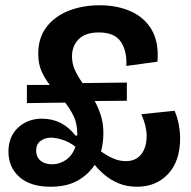

<svg xmlns="http://www.w3.org/2000/svg" viewBox="-20 -694 725 728"><path d="M172 14Q95 14 53.5 -23Q12 -60 12 -119Q12 -176 48.5 -210Q85 -244 139 -244Q217 -244 266 -180H273V-185Q273 -225 259.5 -253Q246 -281 227 -305L82 -303V-372H169Q150 -396 137.5 -424Q125 -452 125 -491Q125 -550 156 -591Q187 -632 240 -653Q293 -674 358 -674Q425 -674 477 -650.5Q529 -627 556 -579.5Q583 -532 577 -460L459 -444Q462 -501 438 -536Q414 -571 355 -571Q304 -571 278.5 -545.5Q253 -520 253 -480Q253 -452 264.5 -427.5Q276 -403 293 -379L461 -381V-312L339 -311Q353 -286 362.5 -256Q372 -226 372 -189Q372 -153 363 -120Q382 -106 406.5 -94.5Q431 -83 457 -83Q495 -83 515.5 -109Q536 -135 536 -179Q536 -216 516 -261L642 -274Q653 -248 658 -221Q663 -194 663 -171Q663 -83 617.5 -34.5Q572 14 500 14Q460 14 429.5 1Q399 -12 376.5 -31Q354 -50 339 -69Q316 -33 275 -9.5Q234 14 172 14ZM117 -123Q117 -99 133.5 -85Q150 -71 178 -71Q206 -71 230.5 -88Q255 -105 266 -138Q242 -156 217 -164Q192 -172 174 -172Q150 -172 133.5 -159.5Q117 -147 117 -123Z"/></svg>

Font: Bricolage Grotesque 48pt SemiBold
Style: Regular
Weight: 600
Designer: Mathieu Triay
Foundry: Atelier Triay
Version: Version 1.000; ttfautohint (v1.8.4.7-5d5b);gftools[0.9.32]